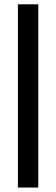

<svg xmlns="http://www.w3.org/2000/svg" viewBox="-20 -801 259 884"><path d="M62.5 62.5H156.2V-781.2H62.5Z"/></svg>

Font: Michroma
Style: Regular
Weight: 400
Version: Version 1.000